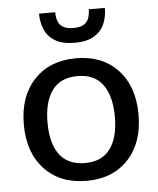

<svg xmlns="http://www.w3.org/2000/svg" viewBox="-52 -763 673 816"><g transform="rotate(-5 284.5 -355.0)"><path d="M285 7Q172.5 7 106 -63.8Q39.5 -134.5 39.5 -254.5Q39.5 -374.5 106 -445.2Q172.5 -516 285 -516Q397 -516 463 -445.2Q529 -374.5 529 -254.5Q529 -134.5 463 -63.8Q397 7 285 7ZM285 -69Q357 -69 392.5 -117.5Q428 -166 428 -254Q428 -342 392.5 -391Q357 -440 285 -440Q211.5 -440 176 -391Q140.5 -342 140.5 -254Q140.5 -166 176.2 -117.5Q212 -69 285 -69ZM285.5 -582Q233 -582 202.2 -600.8Q171.5 -619.5 158.2 -650.5Q145 -681.5 145 -718.5H214Q214 -696.5 220.2 -680Q226.5 -663.5 242 -654.2Q257.5 -645 285.5 -645Q313.5 -645 329 -654.2Q344.5 -663.5 350.8 -680Q357 -696.5 357 -718.5H426Q426 -681.5 412.8 -650.5Q399.5 -619.5 368.8 -600.8Q338 -582 285.5 -582Z"/></g></svg>

Font: Verano Sans Medium
Style: Regular
Weight: 500
Designer: Lukasz Dziedzic with Adam Twardoch and Botio Nikoltchev
Foundry: tyPoland Lukasz Dziedzic
Version: Version 3.001;December 28, 2019;FontCreator 12.0.0.2547 64-b